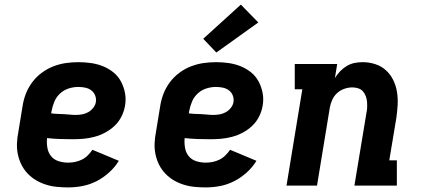

<svg xmlns="http://www.w3.org/2000/svg" viewBox="-20 -809 1840 837"><path d="M277 8Q252 8 227 5.5Q202 3 179 -4.5Q156 -12 136 -24Q116 -36 100 -53Q84 -70 73.5 -91Q63 -112 58 -135.5Q53 -159 54 -184Q55 -209 60 -234L78 -344Q82 -372 92 -398.5Q102 -425 119.5 -449Q137 -473 161 -491Q185 -509 212 -519.5Q239 -530 266.5 -534Q294 -538 322 -538Q350 -538 377.5 -534Q405 -530 429.5 -520Q454 -510 474.5 -493.5Q495 -477 507.5 -453.5Q520 -430 525 -403Q530 -376 525 -348Q521 -324 509.5 -301Q498 -278 479.5 -260.5Q461 -243 438.5 -231Q416 -219 391.5 -212.5Q367 -206 343.5 -204Q320 -202 296 -202Q268 -202 240.5 -203Q213 -204 185 -207Q183 -186 186.5 -165Q190 -144 202.5 -128.5Q215 -113 235 -106.5Q255 -100 277 -100Q292 -100 307 -103Q322 -106 336.5 -113Q351 -120 362.5 -131.5Q374 -143 383 -156L498 -108Q481 -80 455.5 -57Q430 -34 400.5 -19Q371 -4 339.5 2Q308 8 277 8ZM310 -308Q324 -308 338 -310.5Q352 -313 364.5 -320Q377 -327 386.5 -339Q396 -351 398 -365Q400 -380 394.5 -393.5Q389 -407 377.5 -415.5Q366 -424 351 -427Q336 -430 321 -430Q301 -430 280 -423.5Q259 -417 242.5 -402Q226 -387 217.5 -367Q209 -347 205 -326L203 -315Q216 -313 229.5 -312.5Q243 -312 256.5 -311.5Q270 -311 283.5 -309.5Q297 -308 310 -308Z M877 8Q852 8 827 5.5Q802 3 779 -4.5Q756 -12 736 -24Q716 -36 700 -53Q684 -70 673.5 -91Q663 -112 658 -135.5Q653 -159 654 -184Q655 -209 660 -234L678 -344Q682 -372 692 -398.5Q702 -425 719.5 -449Q737 -473 761 -491Q785 -509 812 -519.5Q839 -530 866.5 -534Q894 -538 922 -538Q950 -538 977.5 -534Q1005 -530 1029.5 -520Q1054 -510 1074.5 -493.5Q1095 -477 1107.5 -453.5Q1120 -430 1125 -403Q1130 -376 1125 -348Q1121 -324 1109.5 -301Q1098 -278 1079.5 -260.5Q1061 -243 1038.5 -231Q1016 -219 991.5 -212.5Q967 -206 943.5 -204Q920 -202 896 -202Q868 -202 840.5 -203Q813 -204 785 -207Q783 -186 786.5 -165Q790 -144 802.5 -128.5Q815 -113 835 -106.5Q855 -100 877 -100Q892 -100 907 -103Q922 -106 936.5 -113Q951 -120 962.5 -131.5Q974 -143 983 -156L1098 -108Q1081 -80 1055.5 -57Q1030 -34 1000.5 -19Q971 -4 939.5 2Q908 8 877 8ZM910 -308Q924 -308 938 -310.5Q952 -313 964.5 -320Q977 -327 986.5 -339Q996 -351 998 -365Q1000 -380 994.5 -393.5Q989 -407 977.5 -415.5Q966 -424 951 -427Q936 -430 921 -430Q901 -430 880 -423.5Q859 -417 842.5 -402Q826 -387 817.5 -367Q809 -347 805 -326L803 -315Q816 -313 829.5 -312.5Q843 -312 856.5 -311.5Q870 -311 883.5 -309.5Q897 -308 910 -308ZM923 -580 866 -640 1030 -789 1106 -711Z M1229 0 1298 -420H1265V-530H1450L1440 -469Q1450 -485 1463 -498.5Q1476 -512 1492 -521.5Q1508 -531 1525.5 -534.5Q1543 -538 1561 -538Q1589 -538 1615.5 -529.5Q1642 -521 1662 -503Q1682 -485 1694 -460.5Q1706 -436 1710.5 -409Q1715 -382 1713.5 -353Q1712 -324 1708 -296L1677 -110H1710V0H1525L1577 -314Q1580 -327 1580.5 -340Q1581 -353 1580 -365.5Q1579 -378 1574.5 -390Q1570 -402 1562 -411Q1554 -420 1541.5 -424Q1529 -428 1516 -428Q1499 -428 1481.5 -422Q1464 -416 1450.5 -404Q1437 -392 1429 -375Q1421 -358 1418 -341L1362 0Z"/></svg>

Font: Iosevka Slab XBdEx
Style: Italic
Weight: 800
Width: 7
Italic angle: -9°
Monospace: yes
Designer: Belleve Invis
Foundry: Belleve Invis
Version: Version 11.1.1; ttfautohint (v1.8.3)